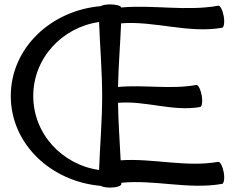

<svg xmlns="http://www.w3.org/2000/svg" viewBox="-20 -836 1078 872"><path d="M531 0C531 -2 531 -4 531 -6C683 -21 837 26 989 -1C997 -2 1001 -26 996 -54C991 -81 980 -102 971 -101C825 -75 675 -118 528 -108C524 -195 517 -282 516 -369C640 -380 765 -328 889 -350C897 -351 901 -375 896 -403C891 -430 880 -452 871 -450C754 -429 634 -452 516 -441C518 -537 526 -634 530 -730C682 -742 836 -683 989 -710C997 -711 1001 -735 996 -763C991 -790 980 -812 971 -810C826 -784 677 -815 530 -802C531 -809 508 -816 480 -816C462 -816 445 -813 437 -808C214 -789 29 -620 29 -400C29 -180 214 -11 437 8C446 13 462 16 480 16C508 16 531 9 531 0ZM131 -400C131 -572 262 -712 430 -736C434 -624 444 -512 444 -400C444 -288 434 -176 430 -64C262 -88 131 -228 131 -400Z"/></svg>

Font: Nupuram Medium
Style: Regular
Weight: 500
Designer: Santhosh Thottingal (santhosh.thottingal@gmail.com)
Foundry: SMC
Version: Version 1.000